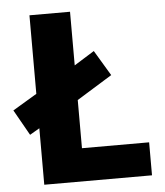

<svg xmlns="http://www.w3.org/2000/svg" viewBox="-58 -760 694 806"><g transform="rotate(-5 289.5 -357.0)"><path d="M96 0V-238L55 -214L-6 -322L96 -383V-714H267V-488L352 -541L416 -434L267 -342V-139H550V0Z"/></g></svg>

Font: Noto Sans Bengali ExtraBold
Style: Regular
Weight: 800
Designer: Jelle Bosma - Monotype Design Team
Foundry: Monotype Imaging Inc.
Version: Version 2.003; ttfautohint (v1.8.4.7-5d5b)